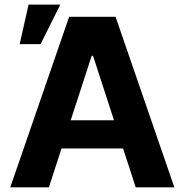

<svg xmlns="http://www.w3.org/2000/svg" viewBox="-20 -799 788 819"><path d="M188.6 0 242.5 -165.8H505L558.9 0H723.7L473 -727.3H274.9L23.8 0ZM281.6 -285.9 371.1 -561.1H376.8L466.3 -285.9ZM153.1 -610.8 237.2 -779.5H101.9L63.9 -610.8Z"/></svg>

Font: Inter-Hewn
Style: Bold
Weight: 700
Designer: Rasmus Andersson
Foundry: rsms
Version: Version 3.012;git-f93a4a705